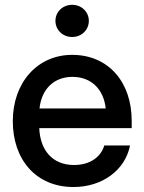

<svg xmlns="http://www.w3.org/2000/svg" viewBox="-20 -751 587 783"><path d="M279.8 11.7C397.5 11.7 490.7 -57.6 510.3 -157.7H405.3C391.1 -110.4 347.2 -78.1 281.7 -78.1C193.8 -78.1 143.6 -138.7 140.1 -228.5H517.1V-258.3C517.1 -417 421.4 -527.3 274.4 -527.3C132.3 -527.3 32.2 -414.1 32.2 -256.8C32.2 -101.1 126 11.7 279.8 11.7ZM274.4 -600.1C312.5 -600.1 342.3 -628.9 342.3 -666C342.3 -702.6 312.5 -731.4 274.4 -731.4C235.8 -731.4 206.1 -702.6 206.1 -666C206.1 -628.9 235.8 -600.1 274.4 -600.1ZM141.1 -308.6C149.4 -387.7 200.2 -437.5 275.4 -437.5C351.6 -437.5 402.8 -387.7 411.1 -308.6Z"/></svg>

Font: Raveo Display Display Medium
Style: Regular
Weight: 500
Designer: Jakub Foglar, Rasmus Andersson (Inter)
Foundry: Jakubfoglar.com
Version: Version 1.100;Glyphs 3.2.3 (3260)